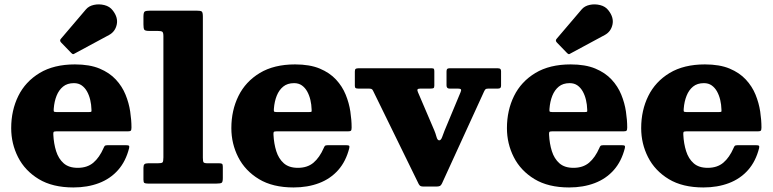

<svg xmlns="http://www.w3.org/2000/svg" viewBox="-20 -828 3487 866"><path d="M301 -589.5Q306 -584.5 309 -583.8Q312 -583 317.5 -587L471.5 -670Q499.5 -685 506.5 -717Q513.5 -749 488.5 -781Q475 -799 451 -805Q427 -811 403.8 -806Q380.5 -801 367.5 -785.5L255.5 -654Q247 -645.5 255.5 -636.5ZM30.5 -250Q30.5 -180 61.5 -119Q92.5 -58 154.8 -20.2Q217 17.5 311 17.5Q374.5 17.5 426 -2Q477.5 -21.5 512.5 -61Q547.5 -100.5 562.5 -160.5Q564 -168.5 561.5 -170.8Q559 -173 549.5 -173H464Q455.5 -173 452.5 -169.8Q449.5 -166.5 447.5 -161Q428.5 -117.5 401 -94.2Q373.5 -71 330.5 -71Q290.5 -71 267.2 -91.5Q244 -112 233.2 -146Q222.5 -180 220.5 -220.5Q220 -229.5 221.8 -232.5Q223.5 -235.5 233 -235.5H555.5Q567 -235.5 570 -238.8Q573 -242 573 -253Q573 -286.5 567.2 -325Q561.5 -363.5 546.2 -401Q531 -438.5 502.5 -469.2Q474 -500 429 -518.8Q384 -537.5 318 -537.5Q223 -537.5 158.8 -498.8Q94.5 -460 62.5 -395Q30.5 -330 30.5 -250ZM236 -322.5Q224 -322.5 222.8 -325.8Q221.5 -329 222.5 -339Q225 -370.5 235.2 -396.2Q245.5 -422 264.5 -437.5Q283.5 -453 313.5 -453Q334 -453 348.5 -442.8Q363 -432.5 372.5 -415.5Q382 -398.5 387 -377.2Q392 -356 392.5 -334.5Q393.5 -325.5 391.5 -324Q389.5 -322.5 379 -322.5Z M690.5 -688.5Q706.5 -688.5 711.8 -685Q717 -681.5 717 -665V-118Q717 -99.5 713 -95.5Q709 -91.5 690.5 -91.5H647.5Q636 -91.5 631.5 -87.2Q627 -83 627 -71V-17.5Q627 -5.5 631.2 -2.8Q635.5 0 647.5 0H957Q975 0 980 -3.8Q985 -7.5 985 -25V-75.5Q985 -86 981.8 -88.8Q978.5 -91.5 969.5 -91.5H918Q901.5 -91.5 898.2 -95.8Q895 -100 895 -116.5V-752.5Q895 -772 890 -776Q885 -780 866 -780H658.5Q639 -780 633 -776.2Q627 -772.5 627 -752.5V-718Q627 -700.5 630.5 -694.5Q634 -688.5 652.5 -688.5Z M1023.5 -250Q1023.5 -180 1054.5 -119Q1085.5 -58 1147.8 -20.2Q1210 17.5 1304 17.5Q1367.5 17.5 1419 -2Q1470.5 -21.5 1505.5 -61Q1540.5 -100.5 1555.5 -160.5Q1557 -168.5 1554.5 -170.8Q1552 -173 1542.5 -173H1457Q1448.5 -173 1445.5 -169.8Q1442.5 -166.5 1440.5 -161Q1421.5 -117.5 1394 -94.2Q1366.5 -71 1323.5 -71Q1283.5 -71 1260.2 -91.5Q1237 -112 1226.2 -146Q1215.5 -180 1213.5 -220.5Q1213 -229.5 1214.8 -232.5Q1216.5 -235.5 1226 -235.5H1548.5Q1560 -235.5 1563 -238.8Q1566 -242 1566 -253Q1566 -286.5 1560.2 -325Q1554.5 -363.5 1539.2 -401Q1524 -438.5 1495.5 -469.2Q1467 -500 1422 -518.8Q1377 -537.5 1311 -537.5Q1216 -537.5 1151.8 -498.8Q1087.5 -460 1055.5 -395Q1023.5 -330 1023.5 -250ZM1229 -322.5Q1217 -322.5 1215.8 -325.8Q1214.5 -329 1215.5 -339Q1218 -370.5 1228.2 -396.2Q1238.5 -422 1257.5 -437.5Q1276.5 -453 1306.5 -453Q1327 -453 1341.5 -442.8Q1356 -432.5 1365.5 -415.5Q1375 -398.5 1380 -377.2Q1385 -356 1385.5 -334.5Q1386.5 -325.5 1384.5 -324Q1382.5 -322.5 1372 -322.5Z M1985 -238.5Q1980 -226 1974.5 -210.5Q1969 -195 1961 -195Q1953 -195 1948.8 -210.8Q1944.5 -226.5 1939 -239.5L1865 -412.5Q1861.5 -420.5 1863.2 -424.5Q1865 -428.5 1877 -428.5H1922Q1931.5 -428.5 1935.2 -430.5Q1939 -432.5 1939 -442V-505.5Q1939 -513.5 1937.2 -516.8Q1935.5 -520 1928 -520H1596Q1587.5 -520 1584 -517.2Q1580.5 -514.5 1580.5 -505V-441Q1580.5 -433.5 1583.8 -431Q1587 -428.5 1595.5 -428.5H1640Q1650 -428.5 1654.8 -427Q1659.5 -425.5 1662.5 -419L1868.5 2Q1872 8.5 1876.5 11Q1881 13.5 1891.5 13.5H1946Q1959 13.5 1964.2 10.8Q1969.5 8 1973.5 -0.5L2162.5 -413.5Q2165.5 -420.5 2169 -424.5Q2172.5 -428.5 2183 -428.5H2226.5Q2233.5 -428.5 2236.8 -431.5Q2240 -434.5 2240 -441.5V-506.5Q2240 -514 2236.8 -517Q2233.5 -520 2225.5 -520H2007Q1999.5 -520 1996.8 -516.8Q1994 -513.5 1994 -505.5V-443Q1994 -428.5 2007 -428.5H2044Q2056 -428.5 2058.8 -425Q2061.5 -421.5 2057.5 -412.5Z M2537 -589.5Q2542 -584.5 2545 -583.8Q2548 -583 2553.5 -587L2707.5 -670Q2735.5 -685 2742.5 -717Q2749.5 -749 2724.5 -781Q2711 -799 2687 -805Q2663 -811 2639.8 -806Q2616.5 -801 2603.5 -785.5L2491.5 -654Q2483 -645.5 2491.5 -636.5ZM2266.5 -250Q2266.5 -180 2297.5 -119Q2328.5 -58 2390.8 -20.2Q2453 17.5 2547 17.5Q2610.5 17.5 2662 -2Q2713.5 -21.5 2748.5 -61Q2783.5 -100.5 2798.5 -160.5Q2800 -168.5 2797.5 -170.8Q2795 -173 2785.5 -173H2700Q2691.5 -173 2688.5 -169.8Q2685.5 -166.5 2683.5 -161Q2664.5 -117.5 2637 -94.2Q2609.5 -71 2566.5 -71Q2526.5 -71 2503.2 -91.5Q2480 -112 2469.2 -146Q2458.5 -180 2456.5 -220.5Q2456 -229.5 2457.8 -232.5Q2459.5 -235.5 2469 -235.5H2791.5Q2803 -235.5 2806 -238.8Q2809 -242 2809 -253Q2809 -286.5 2803.2 -325Q2797.5 -363.5 2782.2 -401Q2767 -438.5 2738.5 -469.2Q2710 -500 2665 -518.8Q2620 -537.5 2554 -537.5Q2459 -537.5 2394.8 -498.8Q2330.5 -460 2298.5 -395Q2266.5 -330 2266.5 -250ZM2472 -322.5Q2460 -322.5 2458.8 -325.8Q2457.5 -329 2458.5 -339Q2461 -370.5 2471.2 -396.2Q2481.5 -422 2500.5 -437.5Q2519.5 -453 2549.5 -453Q2570 -453 2584.5 -442.8Q2599 -432.5 2608.5 -415.5Q2618 -398.5 2623 -377.2Q2628 -356 2628.5 -334.5Q2629.5 -325.5 2627.5 -324Q2625.5 -322.5 2615 -322.5Z M2872 -250Q2872 -180 2903 -119Q2934 -58 2996.2 -20.2Q3058.5 17.5 3152.5 17.5Q3216 17.5 3267.5 -2Q3319 -21.5 3354 -61Q3389 -100.5 3404 -160.5Q3405.5 -168.5 3403 -170.8Q3400.5 -173 3391 -173H3305.5Q3297 -173 3294 -169.8Q3291 -166.5 3289 -161Q3270 -117.5 3242.5 -94.2Q3215 -71 3172 -71Q3132 -71 3108.8 -91.5Q3085.5 -112 3074.8 -146Q3064 -180 3062 -220.5Q3061.5 -229.5 3063.2 -232.5Q3065 -235.5 3074.5 -235.5H3397Q3408.5 -235.5 3411.5 -238.8Q3414.5 -242 3414.5 -253Q3414.5 -286.5 3408.8 -325Q3403 -363.5 3387.8 -401Q3372.5 -438.5 3344 -469.2Q3315.5 -500 3270.5 -518.8Q3225.5 -537.5 3159.5 -537.5Q3064.5 -537.5 3000.2 -498.8Q2936 -460 2904 -395Q2872 -330 2872 -250ZM3077.5 -322.5Q3065.5 -322.5 3064.2 -325.8Q3063 -329 3064 -339Q3066.5 -370.5 3076.8 -396.2Q3087 -422 3106 -437.5Q3125 -453 3155 -453Q3175.5 -453 3190 -442.8Q3204.5 -432.5 3214 -415.5Q3223.5 -398.5 3228.5 -377.2Q3233.5 -356 3234 -334.5Q3235 -325.5 3233 -324Q3231 -322.5 3220.5 -322.5Z"/></svg>

Font: Besley ExtraBold
Style: Regular
Weight: 800
Designer: Owen Earl
Foundry: indestructible type*
Version: Version 2.001